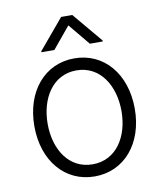

<svg xmlns="http://www.w3.org/2000/svg" viewBox="-85 -825 762 904"><g transform="rotate(-10 295.5 -372.5)"><path d="M210.6 -608 295.5 -710.6 380.3 -608H442.1V-612.6L322.1 -755.7H268.8L148.8 -612.6V-608ZM295.5 11.4C436.8 11.4 535.5 -104 535.5 -270.2C535.5 -437.5 436.8 -552.9 295.5 -552.9C154.1 -552.9 55.4 -437.5 55.4 -270.2C55.4 -104 154.1 11.4 295.5 11.4ZM295.5 -46.5C182.2 -46.5 119 -148.1 119 -270.2C119 -392.4 182.2 -495.4 295.5 -495.4C408.7 -495.4 471.9 -392.4 471.9 -270.2C471.9 -148.1 408.7 -46.5 295.5 -46.5Z"/></g></svg>

Font: TID UI Light
Style: Regular
Weight: 300
Designer: The TID Project Authors
Foundry: Bakken & Bæck
Version: Version 1.001;hotconv 1.0.109;makeotfexe 2.5.65596